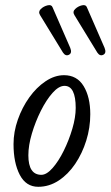

<svg xmlns="http://www.w3.org/2000/svg" viewBox="-20 -705 425 738"><path d="M127 13Q80 13 56 -33Q32 -79 32 -151Q32 -198 48.5 -245Q65 -292 92.5 -330.5Q120 -369 155 -392.5Q190 -416 226 -416Q276 -416 301.5 -374Q327 -332 327 -266Q327 -214 311.5 -164.5Q296 -115 269 -75Q242 -35 205.5 -11Q169 13 127 13ZM139 -33Q159 -33 182 -59Q205 -85 225 -125.5Q245 -166 258 -210Q271 -254 271 -290Q271 -375 228 -375Q206 -375 182 -348Q158 -321 137 -279Q116 -237 102.5 -191.5Q89 -146 89 -108Q89 -33 139 -33ZM250 -521Q258 -501 245 -494.5Q232 -488 222 -503L134 -647Q126 -660 137 -670.5Q148 -681 163 -684.5Q178 -688 182 -677ZM382 -521Q390 -501 377 -494.5Q364 -488 354 -503L266 -647Q258 -660 269 -670.5Q280 -681 295 -684.5Q310 -688 314 -677Z"/></svg>

Font: Junicode Two Beta Condensed
Style: Italic
Weight: 400
Width: 3
Italic angle: -9°
Version: Version 1.053; ttfautohint (v1.8.4)